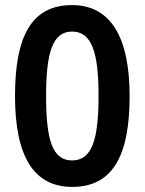

<svg xmlns="http://www.w3.org/2000/svg" viewBox="-20 -722 569 754"><path d="M489 -345C489 -575 415 -702 263 -702C102 -702 39 -577 39 -345C39 -107 113 12 264 12C430 12 489 -123 489 -345ZM161 -345C161 -517 187 -598 263 -598C340 -598 367 -518 367 -345C367 -171 340 -92 263 -92C186 -92 161 -172 161 -345Z"/></svg>

Font: Noto Sans Kannada SemiCondensed SemiBold
Style: Regular
Weight: 600
Width: 4
Designer: Jelle Bosma - Monotype Design Team
Foundry: Monotype Imaging Inc.
Version: Version 2.005